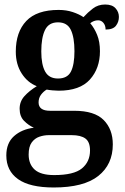

<svg xmlns="http://www.w3.org/2000/svg" viewBox="-20 -592 553 851"><path d="M218 239Q112 239 60 202Q8 165 8 97Q8 42 42 11.5Q76 -19 130 -26Q107 -36 87 -56Q67 -76 67 -110Q67 -142 88 -165.5Q109 -189 143 -210Q102 -226 76 -266.5Q50 -307 50 -363Q50 -450 96.5 -499Q143 -548 240 -548Q274 -548 302.5 -538.5Q331 -529 350 -516Q369 -537 392 -554.5Q415 -572 446 -572Q477 -572 492 -555.5Q507 -539 507 -517Q507 -495 494 -478Q481 -461 448 -461Q448 -479 438.5 -490.5Q429 -502 415 -502Q405 -502 396 -498.5Q387 -495 380 -489Q398 -468 410.5 -437.5Q423 -407 423 -365Q423 -289 378.5 -239.5Q334 -190 240 -190Q229 -190 212.5 -191.5Q196 -193 187 -195Q173 -187 162 -172.5Q151 -158 151 -138Q151 -101 202 -101H309Q399 -101 439.5 -60Q480 -19 480 48Q480 137 415.5 188Q351 239 218 239ZM237 -244Q279 -244 294.5 -275Q310 -306 310 -365Q310 -426 294 -459.5Q278 -493 237 -493Q196 -493 179.5 -459Q163 -425 163 -364Q163 -306 180 -275Q197 -244 237 -244ZM220 184Q307 184 343 154.5Q379 125 379 75Q379 37 358.5 22Q338 7 298 7H196Q175 7 154.5 14Q134 21 120.5 39.5Q107 58 107 93Q107 136 134 160Q161 184 220 184Z"/></svg>

Font: Noto Serif Thai SemiCondensed SemiBold
Style: Regular
Weight: 600
Width: 4
Designer: Monotype Design Team
Foundry: Monotype Imaging Inc.
Version: Version 2.002; ttfautohint (v1.8.4.7-5d5b)